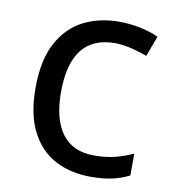

<svg xmlns="http://www.w3.org/2000/svg" viewBox="-68 -607 616 677"><g transform="rotate(10 240.0 -268.0)"><path d="M300 10Q229 10 173.5 -19Q118 -48 86.5 -109Q55 -170 55 -265Q55 -364 88 -426Q121 -488 177.5 -517Q234 -546 306 -546Q347 -546 385 -537.5Q423 -529 447 -517L420 -444Q396 -453 364 -461Q332 -469 304 -469Q146 -469 146 -266Q146 -169 184.5 -117.5Q223 -66 299 -66Q343 -66 376.5 -75Q410 -84 438 -97V-19Q411 -5 378.5 2.5Q346 10 300 10Z"/></g></svg>

Font: Noto Sans Batak
Style: Regular
Weight: 400
Designer: Monotype Design Team
Foundry: Monotype Imaging Inc.
Version: Version 2.002; ttfautohint (v1.8.4.7-5d5b)